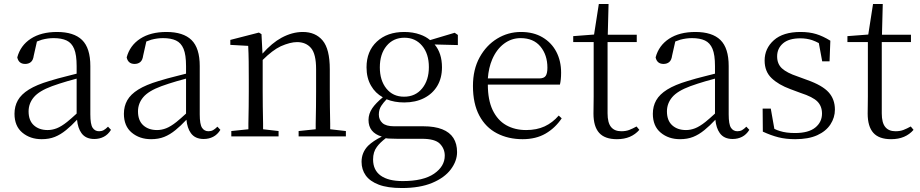

<svg xmlns="http://www.w3.org/2000/svg" viewBox="-20 -687 4636 967"><path d="M190 14Q132 14 92.5 -19Q53 -52 53 -114Q53 -152 70 -182Q87 -212 125.5 -236Q164 -260 228 -279Q270 -292 315 -303Q342 -310 366 -316V-354Q366 -411 353.5 -441Q341 -471 315.5 -483Q290 -495 250 -495Q221 -495 191 -487Q179 -483 166 -478L150 -407Q147 -384 135.5 -374.5Q124 -365 107 -365Q74 -365 67 -398Q83 -458 135 -492Q187 -526 267 -526Q352 -526 393.5 -485.5Q435 -445 435 -354V-111Q435 -61 446.5 -43.5Q458 -26 479 -26Q492 -26 502 -31.5Q512 -37 524 -49L539 -33Q524 -9 502.5 2Q481 13 455 13Q411 13 390 -17Q372 -42 368 -84Q339 -53 313 -32Q285 -9 256 2.5Q227 14 190 14ZM366 -291Q343 -285 319 -278Q278 -266 242 -253Q177 -229 150.5 -197.5Q124 -166 124 -126Q124 -80 150.5 -56Q177 -32 220 -32Q243 -32 266 -41Q289 -50 318 -73Q339 -90 366 -115Z M741 14Q683 14 643.5 -19Q604 -52 604 -114Q604 -152 621 -182Q638 -212 676.5 -236Q715 -260 779 -279Q821 -292 866 -303Q893 -310 917 -316V-354Q917 -411 904.5 -441Q892 -471 866.5 -483Q841 -495 801 -495Q772 -495 742 -487Q730 -483 717 -478L701 -407Q698 -384 686.5 -374.5Q675 -365 658 -365Q625 -365 618 -398Q634 -458 686 -492Q738 -526 818 -526Q903 -526 944.5 -485.5Q986 -445 986 -354V-111Q986 -61 997.5 -43.5Q1009 -26 1030 -26Q1043 -26 1053 -31.5Q1063 -37 1075 -49L1090 -33Q1075 -9 1053.5 2Q1032 13 1006 13Q962 13 941 -17Q923 -42 919 -84Q890 -53 864 -32Q836 -9 807 2.5Q778 14 741 14ZM917 -291Q894 -285 870 -278Q829 -266 793 -253Q728 -229 701.5 -197.5Q675 -166 675 -126Q675 -80 701.5 -56Q728 -32 771 -32Q794 -32 817 -41Q840 -50 869 -73Q890 -90 917 -115Z M1145 0V-27L1231 -36Q1231 -49 1231 -65Q1232 -106 1232.5 -150Q1233 -194 1233 -227V-285Q1233 -337 1232.5 -378Q1232 -419 1230 -456L1140 -461V-486L1284 -523L1297 -515L1302 -417Q1350 -471 1398 -497Q1452 -526 1505 -526Q1569 -526 1605 -483Q1641 -440 1641 -338V-227Q1641 -193 1641.5 -149Q1642 -105 1643 -64Q1643 -49 1643 -36L1722 -27V0H1484V-27L1570 -36Q1570 -49 1570 -64Q1571 -105 1571.5 -149Q1572 -193 1572 -227V-339Q1572 -415 1546.5 -445Q1521 -475 1476 -475Q1442 -475 1394 -454Q1352 -434 1303 -385V-227Q1303 -194 1303.5 -150Q1304 -106 1305 -65Q1305 -49 1305 -36L1383 -27V0Z M2004 260Q1932 260 1887.5 243Q1843 226 1822 196.5Q1801 167 1801 128Q1801 81 1834 47Q1860 22 1903 1Q1836 -19 1836 -83Q1836 -114 1855 -142Q1872 -167 1908 -197Q1870 -218 1849 -255Q1826 -294 1826 -348Q1826 -429 1878 -477.5Q1930 -526 2016 -526Q2060 -526 2096 -513Q2125 -503 2146 -485L2270 -522L2286 -511V-460L2169 -463Q2206 -419 2206 -348Q2206 -294 2182.5 -254.5Q2159 -215 2116 -193Q2073 -171 2016 -171Q1966 -171 1927 -187Q1910 -169 1901 -155Q1888 -136 1888 -110Q1888 -84 1906 -67.5Q1924 -51 1965 -51H2112Q2169 -51 2207 -36Q2245 -21 2263.5 8Q2282 37 2282 79Q2282 124 2250.5 166Q2219 208 2157 234Q2095 260 2004 260ZM1923 9Q1893 32 1878 53Q1859 78 1859 116Q1859 170 1897.5 197.5Q1936 225 2008 225Q2112 225 2166 188Q2220 151 2220 97Q2220 62 2195.5 37Q2171 12 2105 12H1981Q1961 12 1944 11Q1933 11 1923 9ZM2015 -200Q2072 -200 2106 -241.5Q2140 -283 2140 -349Q2140 -416 2106 -456.5Q2072 -497 2017 -497Q1961 -497 1927 -456Q1893 -415 1893 -348Q1893 -282 1926 -241Q1959 -200 2015 -200Z M2612 14Q2540 14 2483 -15.5Q2426 -45 2394 -105Q2362 -165 2362 -254Q2362 -337 2395.5 -398Q2429 -459 2484 -492.5Q2539 -526 2604 -526Q2667 -526 2712.5 -499Q2758 -472 2782 -426Q2806 -380 2806 -321Q2806 -285 2800 -261H2437Q2437 -184 2461 -133Q2486 -81 2529.5 -56.5Q2573 -32 2630 -32Q2683 -32 2723 -50.5Q2763 -69 2794 -105L2809 -91Q2776 -42 2727.5 -14Q2679 14 2612 14ZM2437 -292H2695Q2720 -292 2728.5 -305Q2737 -318 2737 -346Q2737 -410 2702 -452.5Q2667 -495 2602 -495Q2556 -495 2518.5 -467Q2481 -439 2459 -388Q2441 -346 2437 -292Z M3087 14Q3026 14 2997.5 -18Q2969 -50 2969 -115Q2969 -138 2969.5 -156.5Q2970 -175 2970 -201V-475H2867V-505L2972 -513L2996 -667H3045L3041 -512H3187V-475H3040V-116Q3040 -69 3057.5 -47.5Q3075 -26 3109 -26Q3132 -26 3149 -32.5Q3166 -39 3186 -50L3200 -33Q3180 -10 3152 2Q3124 14 3087 14Z M3405 14Q3347 14 3307.5 -19Q3268 -52 3268 -114Q3268 -152 3285 -182Q3302 -212 3340.5 -236Q3379 -260 3443 -279Q3485 -292 3530 -303Q3557 -310 3581 -316V-354Q3581 -411 3568.5 -441Q3556 -471 3530.5 -483Q3505 -495 3465 -495Q3436 -495 3406 -487Q3394 -483 3381 -478L3365 -407Q3362 -384 3350.5 -374.5Q3339 -365 3322 -365Q3289 -365 3282 -398Q3298 -458 3350 -492Q3402 -526 3482 -526Q3567 -526 3608.5 -485.5Q3650 -445 3650 -354V-111Q3650 -61 3661.5 -43.5Q3673 -26 3694 -26Q3707 -26 3717 -31.5Q3727 -37 3739 -49L3754 -33Q3739 -9 3717.5 2Q3696 13 3670 13Q3626 13 3605 -17Q3587 -42 3583 -84Q3554 -53 3528 -32Q3500 -9 3471 2.5Q3442 14 3405 14ZM3581 -291Q3558 -285 3534 -278Q3493 -266 3457 -253Q3392 -229 3365.5 -197.5Q3339 -166 3339 -126Q3339 -80 3365.5 -56Q3392 -32 3435 -32Q3458 -32 3481 -41Q3504 -50 3533 -73Q3554 -90 3581 -115Z M3985 14Q3938 14 3900.5 4.5Q3863 -5 3822 -24L3821 -140H3862L3880 -38Q3894 -31 3908 -27Q3939 -17 3984 -17Q4052 -17 4086 -44.5Q4120 -72 4120 -115Q4120 -152 4097 -175.5Q4074 -199 4012 -219L3961 -238Q3901 -260 3866 -293.5Q3831 -327 3831 -382Q3831 -443 3877.5 -484.5Q3924 -526 4012 -526Q4056 -526 4090.5 -515.5Q4125 -505 4162 -482L4158 -378H4121L4104 -470Q4087 -479 4070 -485Q4042 -494 4011 -494Q3953 -494 3923.5 -468.5Q3894 -443 3894 -403Q3894 -365 3918.5 -342.5Q3943 -320 3997 -302L4046 -284Q4122 -257 4153.5 -222Q4185 -187 4185 -135Q4185 -95 4162.5 -60.5Q4140 -26 4096 -6Q4052 14 3985 14Z M4468 14Q4407 14 4378.5 -18Q4350 -50 4350 -115Q4350 -138 4350.5 -156.5Q4351 -175 4351 -201V-475H4248V-505L4353 -513L4377 -667H4426L4422 -512H4568V-475H4421V-116Q4421 -69 4438.5 -47.5Q4456 -26 4490 -26Q4513 -26 4530 -32.5Q4547 -39 4567 -50L4581 -33Q4561 -10 4533 2Q4505 14 4468 14Z"/></svg>

Font: Early Summer Mincho Light
Style: Regular
Weight: 300
Designer: GuiWonder
Version: Version 1.002